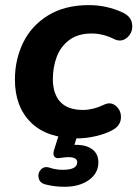

<svg xmlns="http://www.w3.org/2000/svg" viewBox="-20 -520 527 736"><path d="M37.2 -215Q37.2 -291.3 68.6 -356.2Q100 -421 164 -460.7Q228.1 -500.4 320.7 -500.4Q355.7 -500.4 387.8 -493.2Q420 -485.9 447.4 -473.3Q482.9 -458.1 486.5 -427.1Q490.1 -396 467.8 -376.3Q445.5 -356.6 417.4 -370.2Q375 -391.6 330.8 -391.6Q279.4 -391.6 246 -366.9Q212.5 -342.2 197.5 -302.2Q182.6 -262.2 182.6 -216.5Q182.6 -160.8 211 -129.6Q239.5 -98.5 299.2 -98.5Q317 -98.5 337.5 -103.6Q358.1 -108.7 380.1 -119.2Q405.8 -131 426 -112.5Q446.2 -94 443.3 -64.9Q440.5 -35.7 407.8 -19.7Q382.8 -6.3 346.5 2Q310.3 10.4 277.9 10.4Q160.5 10.4 98.8 -50.2Q37.2 -110.8 37.2 -215ZM154.2 187Q132.6 181.6 128.2 162.8Q123.7 144 136.7 129.9Q149.6 115.9 171 123.1Q194.6 130.9 220.8 130.9Q248.6 130.9 262.3 123.7Q276 116.5 276 101.8Q276 82.4 242 82.4Q228.8 82.6 214.2 85Q204.8 86.8 199.2 86.2Q193.6 85.6 189.6 81.4Q185.6 77.2 185 71.9Q184.4 66.6 186.4 57.8L210.8 -20H282.7L258.7 56.2L225 43.4Q250.2 35.2 271 35.2Q311.9 35.2 334.5 52.9Q357.1 70.6 357.1 102.2Q357.1 144.2 320.7 170.1Q284.3 196 228 196Q188.6 196 154.2 187Z"/></svg>

Font: SN Pro Thin
Style: Italic
Weight: 200
Italic angle: -9°
Designer: Tobias Whetton
Foundry: Supernotes
Version: Version 1.003;Glyphs 3.3 (3324)